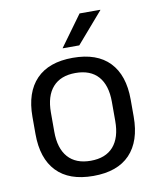

<svg xmlns="http://www.w3.org/2000/svg" viewBox="-80 -746 679 822"><g transform="rotate(-10 260.0 -335.0)"><path d="M260 12.5Q155 12.5 100.8 -44.2Q46.5 -101 46.5 -207.5V-282Q46.5 -388 101 -444.5Q155.5 -501 260 -501Q365 -501 419.2 -444.5Q473.5 -388 473.5 -282V-207.5Q473.5 -101 419.2 -44.2Q365 12.5 260 12.5ZM260 -53.5Q325 -53.5 358.8 -92Q392.5 -130.5 392.5 -203V-286.5Q392.5 -358.5 358.8 -396.8Q325 -435 260 -435Q195.5 -435 161.5 -396.8Q127.5 -358.5 127.5 -286.5V-203Q127.5 -130.5 161.5 -92Q195.5 -53.5 260 -53.5ZM225 -549.5 322 -683H412V-681.5L297 -548.5H225Z"/></g></svg>

Font: Anek Kannada Medium
Style: Regular
Weight: 400
Version: Version 1.003